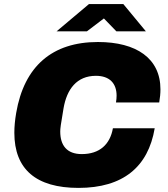

<svg xmlns="http://www.w3.org/2000/svg" viewBox="-20 -905 818 937"><path d="M256 -752H404L487 -815L548 -752H692L582 -885H414ZM363 12C580 12 703 -90 735 -279H531C517 -200 466 -153 379 -153C306 -153 274 -196 274 -263C274 -278 276 -294 290 -376C306 -470 355 -535 448 -535C515 -535 549 -498 549 -438C549 -428 548 -417 546 -405H757C761 -428 763 -449 763 -469C763 -620 646 -700 458 -700C235 -700 98 -582 59 -354C53 -319 50 -287 50 -257C50 -79 156 12 363 12Z"/></svg>

Font: Archivo Black
Style: Italic
Weight: 900
Italic angle: -10°
Designer: Hector Gatti
Foundry: Omnibus-Type
Version: Version 2.001